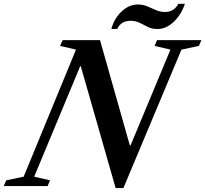

<svg xmlns="http://www.w3.org/2000/svg" viewBox="-82 -971 1072 1002"><path d="M521.5 10.5 339.5 -625.5H336.5L96.5 -49L179 -30L166.5 0H-62.5L-49.5 -30L41.5 -49L314.5 -712L231.5 -731.5L245 -761.5H440L595.5 -212.5H599.5L807.5 -712L725 -731.5L737.5 -761.5H969L956 -731.5L865 -712L562 10.5ZM739.5 -819.5Q712 -819.5 690.2 -830.2Q668.5 -841 647.2 -851.8Q626 -862.5 599.5 -862.5Q549 -862.5 530 -820H499Q515 -876.5 553.5 -912Q592 -947.5 638 -947.5Q664.5 -947.5 687.2 -937.8Q710 -928 732 -918.2Q754 -908.5 779.5 -908.5Q826 -908.5 848.5 -951H883Q863.5 -893.5 824 -856.5Q784.5 -819.5 739.5 -819.5Z"/></svg>

Font: Libre Caslon Text SemiBold Italic
Style: Regular
Weight: 600
Italic angle: -22.583°
Designer: Pablo Impallari, Rodrigo Fuenzalida, Katja Schimmel
Foundry: Pablo Impallari, Rodrigo Fuenzalida
Version: Version 2.000